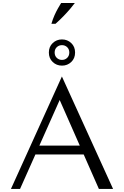

<svg xmlns="http://www.w3.org/2000/svg" viewBox="-20 -1235 811 1255"><path d="M51.5 0 384.6 -735.1 719.1 0H626.4L354.7 -616.4L380 -603.5L111 0ZM167.9 -225.5 192.1 -283.4H549.5L572.3 -225.5ZM385.1 -806Q349.5 -806 324.5 -829.8Q299.4 -853.7 299.4 -891.6Q299.4 -929.6 324.5 -953.4Q349.5 -977.3 385.1 -977.3Q420.7 -977.3 445.8 -953.4Q470.8 -929.6 470.8 -891.6Q470.8 -853.7 445.8 -829.8Q420.7 -806 385.1 -806ZM385.1 -843.4Q405.2 -843.4 419.1 -856.8Q433 -870.3 433 -891.8Q433 -913.3 419.1 -926.6Q405.1 -939.9 385.1 -939.9Q365.1 -939.9 351.1 -926.6Q337.2 -913.3 337.2 -891.8Q337.2 -870.3 351.1 -856.8Q365.1 -843.4 385.1 -843.4ZM316.1 -1079.5Q325 -1110.3 336.4 -1135.7Q347.8 -1161.1 359.4 -1181.2Q371.1 -1201.3 379.6 -1215.4H469.3Q457.8 -1199.7 439 -1177.6Q420.3 -1155.5 396 -1130.3Q371.7 -1105 342.9 -1079.5Z"/></svg>

Font: Russolo 10pt ExtraLight
Style: Regular
Weight: 200
Designer: Micah Stupak-Hahn
Version: Version 1.000